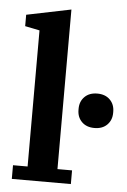

<svg xmlns="http://www.w3.org/2000/svg" viewBox="-54 -800 554 839"><g transform="rotate(5 223.0 -380.0)"><path d="M30 -60H94V-657L30 -670V-720L225 -760V-60H289V0H30ZM370 -253Q335 -253 314.5 -273.5Q294 -294 294 -326V-331Q294 -363 314.5 -383.5Q335 -404 370 -404Q405 -404 425.5 -383.5Q446 -363 446 -331V-326Q446 -294 425.5 -273.5Q405 -253 370 -253Z"/></g></svg>

Font: IBM Plex Serif SmBld
Style: Regular
Weight: 600
Designer: Mike Abbink, Paul van der Laan, Pieter van Rosmalen
Foundry: Bold Monday
Version: Version 3.001